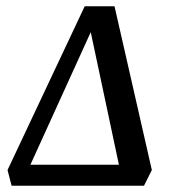

<svg xmlns="http://www.w3.org/2000/svg" viewBox="-20 -592 547 612"><path d="M17 0 4 -50 250 -572H345L464 -50L439 0ZM77 -67H359L260 -533H289Z"/></svg>

Font: Rasa Medium
Style: Italic
Weight: 500
Italic angle: -7.10001°
Designer: Anna Giedrys (Yrsa+Rasa design), David Brezina (Yrsa art-direction, Rasa art-direction, design)
Foundry: Rosetta Type Foundry
Version: Version 2.004